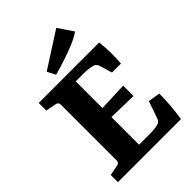

<svg xmlns="http://www.w3.org/2000/svg" viewBox="-227 -882 982 982"><g transform="rotate(-45 264.0 -390.5)"><path d="M407 -418 387 -485Q381 -504 366 -509Q356 -512 339.5 -514.5Q323 -517 305 -517H244V-324L400 -330V-255L244 -259V-59H321Q339 -59 358 -61Q377 -63 387 -67Q395 -71 398.5 -76Q402 -81 406 -91L437 -181L502 -171Q502 -127 498.5 -85.5Q495 -44 488 0H32V-52L89 -63Q106 -66 106 -83V-486Q106 -504 89 -507L32 -518V-573H469Q474 -535 474.5 -496.5Q475 -458 472 -418ZM197 -612 174 -657 367 -781 422 -700Q395 -681 356 -665Q317 -649 275.5 -635.5Q234 -622 197 -612Z"/></g></svg>

Font: Rasa
Style: Regular
Weight: 400
Designer: Anna Giedrys (Yrsa+Rasa design), David Brezina (Yrsa art-direction, Rasa art-direction, design)
Foundry: Rosetta Type Foundry
Version: Version 2.004